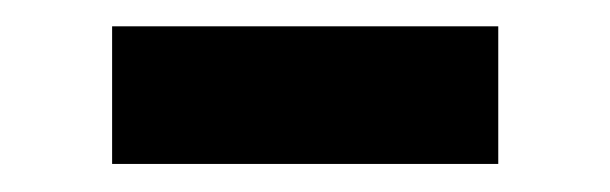

<svg xmlns="http://www.w3.org/2000/svg" viewBox="-20 -753 454 143"><path d="M351.1 -733.4V-630.9H63.5V-733.4Z"/></svg>

Font: Inter 18pt ExtraBold
Style: Regular
Weight: 800
Designer: Rasmus Andersson
Foundry: rsms
Version: Version 4.001;git-66647c0bb